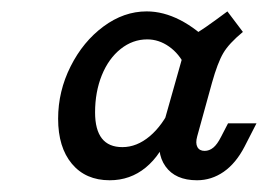

<svg xmlns="http://www.w3.org/2000/svg" viewBox="-20 -602 464 332"><path d="M80.5 -396.7Q80.5 -444.3 102.1 -487.2Q123.7 -530.2 158.9 -556.2Q194.1 -582.3 233.6 -582.3Q262.3 -582.3 291.4 -567.4Q320.4 -552.5 347.6 -524.3L300.4 -487.1Q290 -509.1 272.3 -521.5Q254.7 -533.9 234.6 -533.9Q209.5 -533.9 188.7 -517.4Q167.9 -500.9 156.1 -472Q144.4 -443 144.4 -407.7Q144.4 -377.7 156.2 -362.6Q168 -347.6 191.6 -347.6Q216.5 -347.6 238.9 -366.4Q261.4 -385.3 276.8 -419.1L274 -375.1Q258.8 -334.3 232 -312.3Q205.2 -290.3 169.7 -290.3Q128.1 -290.3 104.3 -318.8Q80.5 -347.3 80.5 -396.7ZM259.3 -375.3 304.7 -535.8Q318.5 -543.2 335.8 -555.2Q353 -567.2 373.2 -582.3L400 -546.8Q375.8 -526.8 366.1 -510.2Q356.3 -493.6 346.6 -459L321 -366.2Q317.7 -354.5 321.3 -347.8Q324.9 -341.1 333.8 -341.1Q342 -341.1 348.9 -346.8Q355.7 -352.4 362.2 -365.3L374.3 -388.7H423.5L402.9 -348.5Q388 -319.7 366.9 -305Q345.7 -290.3 320.7 -290.3Q283.2 -290.3 266.1 -314.4Q249 -338.6 259.3 -375.3Z"/></svg>

Font: Playfair Micro SmCond SmLight
Style: Italic
Weight: 360
Width: 4
Italic angle: -15.6°
Designer: Claus Eggers Sørensen
Foundry: Claus Eggers Sørensen
Version: Version 2.203;Glyphs 3.3 (3326)